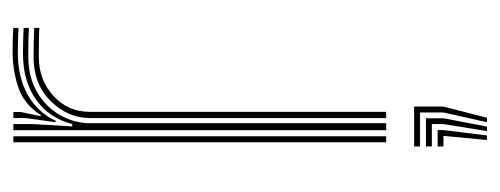

<svg xmlns="http://www.w3.org/2000/svg" viewBox="-268 -374 804 309"><g transform="rotate(-90 134.5 -219.0)"><path d="M80 0V-600H89.8V-568L86 -505.2H89.8Q99.5 -542.5 129.2 -563.5Q159 -584.5 202.8 -584.5Q214.5 -584.5 225.4 -584.2Q236.2 -584 244.5 -583.5V-575Q234.2 -575.5 222.4 -575.8Q210.5 -576 199.2 -576Q165 -576 140.8 -561.5Q116.5 -547 103.9 -524.2Q91.2 -501.5 91.2 -476.5V0ZM60.5 0V-600H70.2V0ZM99.5 0V-476.5Q99.5 -512.2 126.8 -539.9Q154 -567.5 198 -567.5Q209.2 -567.5 221.4 -567.2Q233.5 -567 244.5 -566.5V-558.2Q232.8 -558.8 221 -558.9Q209.2 -559 197.8 -559Q160.8 -559 135.1 -535.5Q109.5 -512 109.5 -476.8V0ZM92.8 -531.8 99.5 -580.2V-600H109.2V-588L102.5 -556H104.5Q121 -582.2 148.2 -591.8Q175.5 -601.2 206.8 -601.2Q215.5 -601.2 224.9 -601Q234.2 -600.8 244.5 -600V-591.8Q234.2 -592.2 224.6 -592.5Q215 -592.8 205.2 -592.8Q165.5 -592.8 137.1 -577Q108.8 -561.2 95 -531.8ZM92.8 162.2 108.5 92.2V54.5H53.8V45H118V92.2L100 162.2ZM64.2 162.2 70.8 92.2H53.8V82.8H80.2V92.2L71.5 162.2ZM78.5 162.2 89.8 92.2V73.5H53.8V64H99.2V92.2L85.8 162.2Z"/></g></svg>

Font: Big Shoulders Inline Text Thin ExtraLight
Style: Regular
Weight: 250
Version: Version 2.002